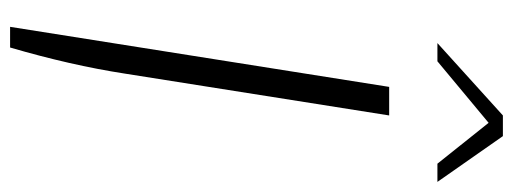

<svg xmlns="http://www.w3.org/2000/svg" viewBox="-346 -458 1041 390"><g transform="rotate(90 175.0 -263.5)"><path d="M157 -533H215L130 4Q113 114 77 237H35ZM215 -764H257L350 -631H313L230 -735L105 -631H68Z"/></g></svg>

Font: Exo Light
Style: Italic
Weight: 300
Italic angle: -9°
Designer: Natanael Gama
Foundry: Natanael Gama
Version: Version 1.500; ttfautohint (v1.6)